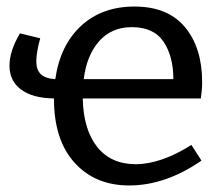

<svg xmlns="http://www.w3.org/2000/svg" viewBox="-20 -558 685 587"><path d="M565 -115 596 -67Q486 9 375 9Q271 9 208 -60.5Q145 -130 145 -256V-257Q79 -258 44 -284.5Q9 -311 9 -357Q9 -402 41 -456L103 -441Q91 -398 91 -370Q91 -345 104.5 -331.5Q118 -318 149 -316Q164 -420 228 -479Q292 -538 391 -538Q493 -538 545.5 -475Q598 -412 598 -307Q598 -284 594 -257H233Q235 -162 277 -109Q319 -56 395 -56Q433 -56 476.5 -71Q520 -86 565 -115ZM236 -316H510Q510 -386 480 -430.5Q450 -475 383 -475Q321 -475 283 -432Q245 -389 236 -316Z"/></svg>

Font: Bitter Pro
Style: Regular
Weight: 400
Designer: Sol Matas, and Bitter project Authors
Foundry: Sol Matas
Version: Version 1.010